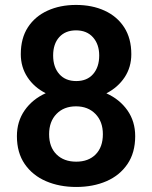

<svg xmlns="http://www.w3.org/2000/svg" viewBox="-20 -741 611 771"><path d="M522.9 -194.3Q522.9 -127.9 491.9 -82.3Q460.9 -36.6 407.5 -13.4Q354 9.8 286.1 9.8Q218.8 9.8 164.8 -13.4Q110.8 -36.6 79.3 -82.3Q47.9 -127.9 47.9 -194.3Q47.9 -253.4 79.1 -298.1Q110.4 -342.8 163.6 -366.7Q117.2 -390.1 90.3 -430.9Q63.5 -471.7 63.5 -523.4Q63.5 -587.4 92 -631.3Q120.6 -675.3 170.9 -698.2Q221.2 -721.2 285.2 -721.2Q350.1 -721.2 400.1 -698.2Q450.2 -675.3 478.8 -631.1Q507.3 -586.9 507.3 -523.4Q507.3 -471.2 480.5 -430.7Q453.6 -390.1 407.2 -366.2Q460.4 -342.3 491.7 -297.9Q522.9 -253.4 522.9 -194.3ZM378.4 -518.1Q378.4 -563 353.5 -591.1Q328.6 -619.1 285.2 -619.1Q242.7 -619.1 218 -592Q193.4 -564.9 193.4 -518.1Q193.4 -471.7 218 -443.6Q242.7 -415.5 286.1 -415.5Q329.6 -415.5 354 -443.6Q378.4 -471.7 378.4 -518.1ZM393.1 -202.1Q393.1 -252.9 363.3 -283.4Q333.5 -314 285.2 -314Q236.3 -314 206.8 -283.4Q177.2 -252.9 177.2 -202.1Q177.2 -150.4 206.8 -121.1Q236.3 -91.8 286.1 -91.8Q335.4 -91.8 364.3 -121.1Q393.1 -150.4 393.1 -202.1Z"/></svg>

Font: Vazirmatn RD SemiBold
Style: Regular
Weight: 600
Designer: Saber Rastikerdar
Foundry: Saber Rastikerdar
Version: Version 32.102